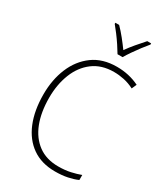

<svg xmlns="http://www.w3.org/2000/svg" viewBox="-230 -1049 1007 1158"><g transform="rotate(30 273.0 -469.5)"><path d="M361 -688Q275 -688 216.5 -644Q158 -600 128.5 -525Q99 -450 99 -359Q99 -258 128 -183.5Q157 -109 213.5 -67.5Q270 -26 353 -26Q400 -26 438 -34.5Q476 -43 505 -54V-19Q476 -6 437.5 2Q399 10 351 10Q257 10 192 -35.5Q127 -81 93 -164Q59 -247 59 -359Q59 -461 93.5 -543.5Q128 -626 195 -675Q262 -724 361 -724Q446 -724 517 -689L502 -655Q467 -673 431.5 -680.5Q396 -688 361 -688ZM325 -791Q312 -813 293.5 -841Q275 -869 255 -895.5Q235 -922 219 -941V-949H245Q270 -924 296 -891.5Q322 -859 343 -830Q364 -860 389.5 -890Q415 -920 441 -949H468V-941Q451 -921 430.5 -894Q410 -867 391.5 -840Q373 -813 360 -791Z"/></g></svg>

Font: Noto Sans Tamil SemiCondensed ExtraLight
Style: Regular
Weight: 200
Width: 4
Designer: Jelle Bosma - Monotype Design Team
Foundry: Monotype Imaging Inc.
Version: Version 2.004; ttfautohint (v1.8.4.7-5d5b)